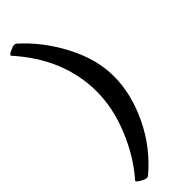

<svg xmlns="http://www.w3.org/2000/svg" viewBox="-327 -784 1015 1015"><g transform="rotate(-45 180.5 -277.0)"><path d="M321 -281Q321 -152 256 -16Q191 120 75 217Q70 220 62 220Q54 220 32 208Q10 196 9 187Q92 94 146 -36Q200 -166 200 -291Q200 -537 12 -746Q12 -754 34 -764Q56 -774 64 -774Q73 -774 77 -771Q182 -678 252 -544Q322 -410 321 -281Z"/></g></svg>

Font: Lusitana
Style: Bold
Weight: 700
Designer: Ana Paula Megda
Foundry: Ana Paula Megda
Version: Version 1.001; ttfautohint (v1.4.1)